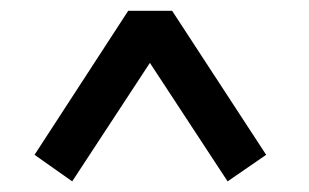

<svg xmlns="http://www.w3.org/2000/svg" viewBox="-20 -525 584 363"><path d="M45.3 -232.3 116.5 -182.1 290.4 -447.3H236.4L410.3 -182.1L483.2 -232.3L305.4 -504.6H222.4L45.3 -232.3Z"/></svg>

Font: Source Serif 4 Variable
Style: Italic
Weight: 400
Italic angle: -12°
Designer: Frank Grießhammer
Foundry: Adobe Systems Incorporated
Version: Version 4.004;hotconv 1.0.116;makeotfexe 2.5.65601